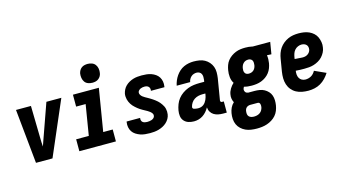

<svg xmlns="http://www.w3.org/2000/svg" viewBox="-101 -1156 3201 1775"><g transform="rotate(-15 1500.0 -268.5)"><path d="M115 0 63 -520H206L213 -173Q214 -162 214.5 -151Q215 -140 215 -129Q219 -140 223.5 -151Q228 -162 231 -173L354 -520H497L273 0Z M530 0V-114H651L699 -406H608V-520H856L789 -114H880V0ZM812 -580Q790 -580 770 -587.5Q750 -595 738.5 -611.5Q727 -628 723.5 -649Q720 -670 723 -692Q726 -707 733.5 -720.5Q741 -734 753.5 -743.5Q766 -753 781.5 -756.5Q797 -760 812 -760Q834 -760 853.5 -752.5Q873 -745 885 -728.5Q897 -712 900.5 -691Q904 -670 900 -648Q898 -633 890 -619.5Q882 -606 869.5 -596.5Q857 -587 842 -583.5Q827 -580 812 -580Z M1206 8Q1182 8 1158 5.5Q1134 3 1112.5 -4.5Q1091 -12 1071.5 -24.5Q1052 -37 1039.5 -55.5Q1027 -74 1022.5 -97.5Q1018 -121 1022 -145L1023 -152H1152V-150Q1150 -139 1153 -128Q1156 -117 1164.5 -110.5Q1173 -104 1184 -101.5Q1195 -99 1206 -99Q1217 -99 1228 -100.5Q1239 -102 1249.5 -105.5Q1260 -109 1269 -117Q1278 -125 1280 -136Q1283 -150 1275.5 -161Q1268 -172 1258 -180Q1248 -188 1237 -194.5Q1226 -201 1214.5 -207Q1203 -213 1192 -219.5Q1181 -226 1170 -233Q1159 -240 1149.5 -248Q1140 -256 1130.5 -264.5Q1121 -273 1112.5 -282.5Q1104 -292 1097.5 -302.5Q1091 -313 1085.5 -325Q1080 -337 1077 -349.5Q1074 -362 1073 -375.5Q1072 -389 1074 -403Q1078 -423 1087.5 -442Q1097 -461 1112.5 -476Q1128 -491 1147 -501.5Q1166 -512 1186 -518Q1206 -524 1226.5 -526Q1247 -528 1267 -528Q1291 -528 1314 -525.5Q1337 -523 1358.5 -515.5Q1380 -508 1398.5 -495Q1417 -482 1428.5 -463.5Q1440 -445 1444 -422Q1448 -399 1444 -375L1443 -368H1314V-371Q1316 -381 1313.5 -391Q1311 -401 1304 -408Q1297 -415 1287 -418Q1277 -421 1267 -421Q1257 -421 1247.5 -419.5Q1238 -418 1228.5 -414Q1219 -410 1211 -402Q1203 -394 1201 -385Q1199 -371 1206 -359.5Q1213 -348 1223 -340Q1233 -332 1244.5 -325.5Q1256 -319 1267 -313Q1278 -307 1288.5 -300.5Q1299 -294 1310 -287Q1321 -280 1331 -272Q1341 -264 1351 -255.5Q1361 -247 1368.5 -237.5Q1376 -228 1383.5 -217.5Q1391 -207 1396.5 -195.5Q1402 -184 1405 -171Q1408 -158 1408.5 -144.5Q1409 -131 1407 -118Q1404 -97 1393 -77.5Q1382 -58 1365.5 -43Q1349 -28 1329.5 -18Q1310 -8 1289 -2Q1268 4 1247 6Q1226 8 1206 8Z M1627 8Q1599 8 1574 0Q1549 -8 1532 -27.5Q1515 -47 1511.5 -73.5Q1508 -100 1513 -128Q1518 -156 1528.5 -183.5Q1539 -211 1557.5 -234.5Q1576 -258 1601.5 -275.5Q1627 -293 1654.5 -303.5Q1682 -314 1710.5 -317.5Q1739 -321 1766 -321H1811L1814 -339Q1816 -353 1815.5 -367.5Q1815 -382 1809.5 -394.5Q1804 -407 1791.5 -414Q1779 -421 1764 -421Q1751 -421 1737 -416.5Q1723 -412 1712 -402Q1701 -392 1694 -379Q1687 -366 1685 -352H1556Q1561 -376 1570.5 -399Q1580 -422 1594.5 -443Q1609 -464 1628 -481Q1647 -498 1670 -508.5Q1693 -519 1717 -523.5Q1741 -528 1764 -528Q1792 -528 1819.5 -523.5Q1847 -519 1869.5 -506.5Q1892 -494 1909.5 -474Q1927 -454 1936 -429.5Q1945 -405 1945 -377Q1945 -349 1941 -321L1907 -117Q1906 -110 1910 -104.5Q1914 -99 1922 -99H1939V8H1904Q1880 8 1857.5 3.5Q1835 -1 1816.5 -12.5Q1798 -24 1786.5 -43.5Q1775 -63 1774 -86Q1763 -66 1747.5 -48Q1732 -30 1712.5 -17Q1693 -4 1671 2Q1649 8 1627 8ZM1696 -99Q1709 -99 1721.5 -102.5Q1734 -106 1745 -114Q1756 -122 1764 -133Q1772 -144 1777.5 -156Q1783 -168 1786.5 -180.5Q1790 -193 1792 -205L1793 -214H1766Q1746 -214 1726 -209.5Q1706 -205 1688 -193.5Q1670 -182 1658 -163.5Q1646 -145 1642 -125Q1641 -119 1643.5 -114Q1646 -109 1651 -106.5Q1656 -104 1662 -103Q1668 -102 1673.5 -101Q1679 -100 1684.5 -99.5Q1690 -99 1696 -99Z M2172 223Q2144 223 2116 219Q2088 215 2064 204Q2040 193 2020.5 175Q2001 157 1990 133Q1979 109 1977 80.5Q1975 52 1980 24Q1984 -1 1995.5 -25.5Q2007 -50 2027 -68Q2018 -85 2014.5 -104.5Q2011 -124 2015 -145Q2019 -172 2034.5 -197.5Q2050 -223 2071 -242Q2054 -268 2050.5 -301.5Q2047 -335 2053 -369Q2057 -392 2065 -414.5Q2073 -437 2088 -456Q2103 -475 2123.5 -489.5Q2144 -504 2166.5 -513Q2189 -522 2212 -525Q2235 -528 2258 -528Q2275 -528 2292 -526.5Q2309 -525 2325 -521L2328 -520H2496L2477 -406L2435 -408Q2438 -389 2437.5 -370Q2437 -351 2434 -332Q2430 -309 2421.5 -286.5Q2413 -264 2398 -244.5Q2383 -225 2362.5 -210.5Q2342 -196 2319.5 -187.5Q2297 -179 2274 -176Q2251 -173 2228 -173Q2209 -173 2190.5 -175Q2172 -177 2154 -182Q2151 -177 2148.5 -171.5Q2146 -166 2145 -161Q2144 -153 2146 -145.5Q2148 -138 2152.5 -132Q2157 -126 2164 -123Q2171 -120 2178 -119H2238Q2263 -119 2287 -115Q2311 -111 2331 -100Q2351 -89 2367 -72Q2383 -55 2390.5 -33Q2398 -11 2398.5 13.5Q2399 38 2395 62Q2391 86 2381.5 110Q2372 134 2355 153.5Q2338 173 2315.5 187Q2293 201 2269 209Q2245 217 2220.5 220Q2196 223 2172 223ZM2229 -287Q2242 -287 2254.5 -291Q2267 -295 2277 -304.5Q2287 -314 2292 -326Q2297 -338 2299 -350Q2300 -361 2300 -371.5Q2300 -382 2296 -391.5Q2292 -401 2283.5 -406.5Q2275 -412 2265 -414H2254Q2242 -414 2230.5 -409.5Q2219 -405 2209.5 -395.5Q2200 -386 2195 -374Q2190 -362 2188 -350Q2186 -339 2186.5 -327.5Q2187 -316 2192.5 -306Q2198 -296 2208 -291.5Q2218 -287 2229 -287ZM2173 109Q2188 109 2202.5 105.5Q2217 102 2230 93Q2243 84 2250.5 70.5Q2258 57 2261 42Q2262 34 2262 26.5Q2262 19 2260 12Q2258 5 2252.5 0Q2247 -5 2239 -5H2167Q2158 -5 2148.5 -2Q2139 1 2131.5 7.5Q2124 14 2120 23Q2116 32 2115 41Q2113 55 2114.5 68.5Q2116 82 2124.5 91.5Q2133 101 2146 105Q2159 109 2173 109Z M2722 8Q2691 8 2661 2.5Q2631 -3 2605.5 -17Q2580 -31 2561.5 -53.5Q2543 -76 2534 -104Q2525 -132 2524.5 -162.5Q2524 -193 2529 -225L2549 -345Q2553 -370 2561.5 -394.5Q2570 -419 2585 -441Q2600 -463 2621.5 -480.5Q2643 -498 2667.5 -509Q2692 -520 2717.5 -524Q2743 -528 2768 -528Q2794 -528 2820 -524Q2846 -520 2869 -509.5Q2892 -499 2910.5 -482Q2929 -465 2939 -443Q2949 -421 2953.5 -395Q2958 -369 2953 -343Q2950 -320 2939 -298.5Q2928 -277 2911.5 -259Q2895 -241 2873 -228.5Q2851 -216 2828.5 -209Q2806 -202 2783 -200Q2760 -198 2738 -198Q2717 -198 2696.5 -198.5Q2676 -199 2655 -201Q2652 -183 2653.5 -164.5Q2655 -146 2663.5 -131Q2672 -116 2687.5 -107.5Q2703 -99 2722 -99Q2736 -99 2750 -102.5Q2764 -106 2777 -113.5Q2790 -121 2800 -132.5Q2810 -144 2817 -157L2925 -108Q2909 -82 2887 -59Q2865 -36 2838 -20.5Q2811 -5 2781 1.5Q2751 8 2722 8ZM2750 -303Q2762 -303 2774.5 -306Q2787 -309 2798 -316.5Q2809 -324 2816.5 -335Q2824 -346 2826 -359Q2828 -372 2825 -384Q2822 -396 2813.5 -404.5Q2805 -413 2793 -417Q2781 -421 2768 -421Q2751 -421 2733.5 -413.5Q2716 -406 2703.5 -392Q2691 -378 2685 -361Q2679 -344 2676 -327L2673 -308Q2683 -307 2692 -306.5Q2701 -306 2711 -305.5Q2721 -305 2730.5 -304Q2740 -303 2750 -303Z"/></g></svg>

Font: Iosevka SS18 Heavy
Style: Italic
Weight: 900
Italic angle: -9°
Monospace: yes
Designer: Belleve Invis
Foundry: Belleve Invis
Version: Version 25.1.1; ttfautohint (v1.8.4)